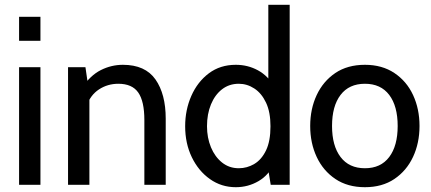

<svg xmlns="http://www.w3.org/2000/svg" viewBox="-20 -770 1796 800"><path d="M59.5 0V-490H148.5V0ZM59.5 -600V-700H148.5V-600Z M263.5 0V-490H336L349 -400.5L323.5 -406Q356.5 -456 400.2 -478Q444 -500 492 -500Q585 -500 627.8 -439Q670.5 -378 670.5 -275.5V0H581.5V-270Q581.5 -348 556 -384.5Q530.5 -421 473 -421Q428.5 -421 392.5 -397.5Q356.5 -374 341 -328.5L352.5 -383.5V0Z M962.5 10Q902.5 10 854.8 -23.8Q807 -57.5 779.2 -115Q751.5 -172.5 751.5 -244Q751.5 -312 777.2 -370.5Q803 -429 850.2 -464.5Q897.5 -500 962.5 -500Q1012.5 -500 1054.8 -477Q1097 -454 1124 -407.5L1098 -395V-750H1187V0H1108L1091 -104L1121.5 -89Q1101 -41 1057.5 -15.5Q1014 10 962.5 10ZM975 -69Q1009.5 -69 1039.8 -87Q1070 -105 1088.5 -143.5Q1107 -182 1107 -244Q1107 -303 1088.5 -342.2Q1070 -381.5 1039.8 -401.2Q1009.5 -421 975 -421Q935 -421 905.2 -398Q875.5 -375 859 -335Q842.5 -295 842.5 -244Q842.5 -196 859 -156.2Q875.5 -116.5 905.2 -92.8Q935 -69 975 -69Z M1500.5 10Q1428.5 10 1377.5 -24.2Q1326.5 -58.5 1299.5 -116.2Q1272.5 -174 1272.5 -245Q1272.5 -316 1299.5 -373.8Q1326.5 -431.5 1377.2 -465.8Q1428 -500 1500.5 -500Q1572 -500 1623.2 -465.8Q1674.5 -431.5 1701.2 -373.8Q1728 -316 1728 -245Q1728 -174 1701 -116.2Q1674 -58.5 1623.2 -24.2Q1572.5 10 1500.5 10ZM1500.5 -69Q1566.5 -69 1601.8 -115.8Q1637 -162.5 1637 -245Q1637 -328 1601.8 -374.5Q1566.5 -421 1500.5 -421Q1434.5 -421 1399 -374.5Q1363.5 -328 1363.5 -245Q1363.5 -162.5 1399 -115.8Q1434.5 -69 1500.5 -69Z"/></svg>

Font: Cabin
Style: Regular
Weight: 400
Width: 4
Designer: Pablo Impallari
Foundry: Pablo Impallari. http://www.impallari.com Igino Marini. http://www.ikern.com
Version: Version 3.001